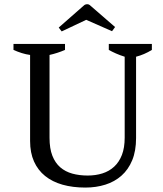

<svg xmlns="http://www.w3.org/2000/svg" viewBox="-20 -868 762 897"><path d="M43 -662.6H283.7V-634.8Q248.5 -619.6 211.4 -611.3V-224.1Q211.4 -174.3 224.6 -140.6Q237.8 -106.9 261.5 -86.4Q285.2 -65.9 317.9 -56.9Q350.6 -47.9 389.6 -47.9Q426.8 -47.9 458.5 -57.9Q490.2 -67.9 513.4 -89.4Q536.6 -110.8 549.6 -144.3Q562.5 -177.7 562.5 -225.1V-603Q540.5 -609.9 521.7 -618.2Q502.9 -626.5 488.3 -634.8V-662.6H689.5V-634.8Q653.8 -612.8 615.7 -603V-223.1Q615.7 -163.1 597.7 -119.4Q579.6 -75.7 547.6 -47.4Q515.6 -19 472.4 -5.4Q429.2 8.3 378.9 8.3Q319.8 8.3 272.2 -5.1Q224.6 -18.6 190.9 -45.7Q157.2 -72.8 138.9 -113.5Q120.6 -154.3 120.6 -209.5V-611.3Q101.6 -613.8 81.5 -620.1Q61.5 -626.5 43 -634.8ZM268.1 -721.2 254.4 -739.3 374.5 -844.7Q379.9 -848.1 386.7 -848.4Q393.6 -848.6 398.9 -844.7L517.6 -741.7L503.4 -722.2L382.8 -775.4Z"/></svg>

Font: PT Astra Serif
Style: Regular
Weight: 400
Designer: A.Korolkova, I. Chaeva
Foundry: ParaType Ltd
Version: Version 1.002